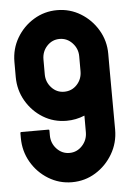

<svg xmlns="http://www.w3.org/2000/svg" viewBox="-52 -747 553 797"><g transform="rotate(-5 224.5 -348.5)"><path d="M216 10Q163 10 118 -17.5Q73 -45 46.5 -91Q20 -137 20 -192V-212Q20 -216 25 -216H137Q141 -216 141 -212V-192Q141 -159 163 -135.5Q185 -112 216 -112Q247 -112 269 -135.5Q291 -159 291 -192V-261Q255 -246 216 -246Q162 -246 118 -273Q74 -300 47.5 -345.5Q21 -391 21 -446V-508Q21 -563 47.5 -608Q74 -653 118.5 -680Q163 -707 216 -707Q269 -707 313.5 -680Q358 -653 385 -607.5Q412 -562 412 -508V-446L413 -192Q413 -137 386 -91Q359 -45 314.5 -17.5Q270 10 216 10ZM216 -367Q248 -367 269.5 -390Q291 -413 291 -446V-508Q291 -540 269 -563.5Q247 -587 216 -587Q185 -587 163.5 -564Q142 -541 142 -508V-446Q142 -414 163.5 -390.5Q185 -367 216 -367Z"/></g></svg>

Font: Staatliches
Style: Regular
Weight: 400
Designer: Brian LaRossa & Erica Carras
Foundry: Type Brut Foundry
Version: Version 1.000; ttfautohint (v1.8.2) -l 8 -r 50 -G 200 -x 14 